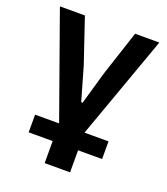

<svg xmlns="http://www.w3.org/2000/svg" viewBox="-133 -616 792 909"><g transform="rotate(20 262.5 -161.0)"><path d="M198 200H326V89H447V0H326L513 -522H391L317 -297L269 -130H262L214 -297L138 -522H12L198 0H77V89H198Z"/></g></svg>

Font: Braiins Sans SemiBold
Style: Regular
Weight: 600
Designer: Mike Abbink, Paul van der Laan, Pieter van Rosmalen, Jiri Chlebus, Lubos Buracinsky
Foundry: Bold Monday, Sudetype
Version: Version 1.000;hotconv 1.0.109;makeotfexe 2.5.65596